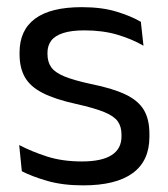

<svg xmlns="http://www.w3.org/2000/svg" viewBox="-20 -520 481 550"><path d="M218.5 11Q159.5 11 115.5 -1.8Q71.5 -14.5 42.5 -29.5L35 -104.5Q71.5 -85.5 115.2 -71.5Q159 -57.5 214.5 -57.5Q271 -57.5 299.5 -75.5Q328 -93.5 328 -129V-134.5Q328 -157.5 317.2 -172.5Q306.5 -187.5 278.5 -199Q250.5 -210.5 199 -222Q137.5 -235.5 102 -253.8Q66.5 -272 51.2 -299Q36 -326 36 -365V-369.5Q36 -433.5 80.5 -466.5Q125 -499.5 214.5 -499.5Q272 -499.5 314.2 -486.5Q356.5 -473.5 383.5 -457.5L391 -389Q358.5 -408 316.5 -420.5Q274.5 -433 222 -433Q184 -433 160.5 -425.2Q137 -417.5 126.5 -403.2Q116 -389 116 -369V-365Q116 -343 126.5 -327.8Q137 -312.5 164.2 -301.2Q191.5 -290 240 -279.5Q302.5 -267 339.2 -249.5Q376 -232 392 -205.2Q408 -178.5 408 -136.5V-128Q408 -59 360 -24Q312 11 218.5 11Z"/></svg>

Font: Anek Bangla
Style: Regular
Weight: 400
Designer: Sulekha Rajkumar (Bangla), Yesha Goshar (Latin)
Foundry: Ek Type
Version: Version 1.003